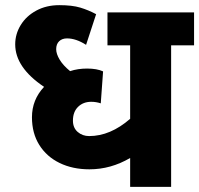

<svg xmlns="http://www.w3.org/2000/svg" viewBox="-20 -725 773 745"><path d="M733 -549H644V0H485V-112Q410 -68 327 -68Q262 -68 211.5 -92.5Q161 -117 132.5 -162.5Q104 -208 104 -270Q104 -338 151 -388Q39 -463 39 -553Q39 -593 60.5 -628Q82 -663 121 -684Q160 -705 210 -705Q260 -705 291.5 -695.5Q323 -686 353 -670L314 -551Q275 -576 240 -576Q221 -576 209.5 -565Q198 -554 198 -534Q198 -516 211.5 -493.5Q225 -471 252 -449Q282 -459 318 -459Q356 -459 380 -448L371 -324Q353 -330 334 -330Q303 -330 283 -310.5Q263 -291 263 -257Q263 -229 281.5 -213Q300 -197 326 -197Q408 -197 485 -264V-549H397V-677H733Z"/></svg>

Font: Martel Sans Black
Style: Regular
Weight: 900
Designer: Dan Reynolds and Mathieu Réguer
Foundry: Dan Reynolds and Mathieu Réguer
Version: Version 1.002; ttfautohint (v1.1) -l 5 -r 5 -G 72 -x 0 -D la